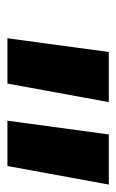

<svg xmlns="http://www.w3.org/2000/svg" viewBox="82 -822 313 517"><g transform="rotate(90 238.5 -563.5)"><path d="M83 -427 120 -700H255L205 -427ZM305 -427 342 -700H477L427 -427Z"/></g></svg>

Font: Georama ExtraExtended SemiBold
Style: Italic
Weight: 600
Width: 8
Italic angle: -9°
Designer: Jean-Baptiste Levee
Foundry: Production Type
Version: Version 1.000